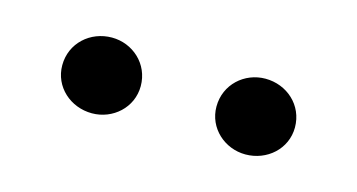

<svg xmlns="http://www.w3.org/2000/svg" viewBox="-31 -849 497 267"><g transform="rotate(15 217.5 -715.5)"><path d="M328 -661C359 -661 385 -684 385 -715C385 -747 359 -770 328 -770C298 -770 272 -747 272 -715C272 -684 298 -661 328 -661ZM107 -661C137 -661 163 -684 163 -715C163 -747 137 -770 107 -770C76 -770 50 -747 50 -715C50 -684 76 -661 107 -661Z"/></g></svg>

Font: Source Han Serif
Style: Regular
Weight: 400
Designer: Ryoko NISHIZUKA 西塚涼子 (kana & ideographs); Frank Grießhammer (Latin, Greek & Cyrillic); Wenlong ZHANG 张文龙 (bopomofo); San
Foundry: Adobe Systems Incorporated
Version: Version 1.001;PS 1.001;hotconv 16.6.54;makeotf.lib2.5.65590